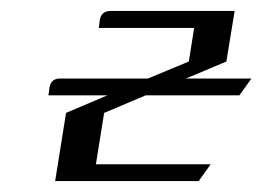

<svg xmlns="http://www.w3.org/2000/svg" viewBox="-20 -332 486 352"><path d="M68.8 -157.2 70.8 -171.9Q73.7 -188 89.8 -188H251L326.2 -219.2L335.9 -280.8H161.1L163.1 -295.9Q166 -312 183.1 -312H410.2L395 -219.2L320.8 -188H440.9L418.9 -157.2H247.1L170.9 -125L155.8 -30.8H366.2L344.2 0H81.1L101.1 -125L176.8 -157.2Z"/></svg>

Font: Hhenum
Style: Italic
Weight: 400
Designer: T. Christopher White
Version: Version 1.0